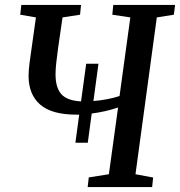

<svg xmlns="http://www.w3.org/2000/svg" viewBox="-20 -763 734 783"><path d="M442 -743H694L689 -703L619.5 -692L532.5 -52.5L604.5 -39L600.5 0H337.5L342 -39.5L424 -52.5L461.5 -324.5Q411 -307.5 354 -300L338 -181H287.5L303 -295.5H291Q190.5 -295.5 143.5 -336.8Q96.5 -378 96.5 -454Q96.5 -473.5 100.5 -506.5L126.5 -692L62.5 -703L67 -743H310.5L306.5 -703L235 -692L217 -567.5Q212 -529.5 209.2 -504.8Q206.5 -480 206.5 -459.5Q206.5 -406 230 -379.2Q253.5 -352.5 310.5 -349.5L331.5 -503H381.5L361 -351Q389 -353 418.5 -358.8Q448 -364.5 467.5 -371.5L511.5 -692L438 -703Z"/></svg>

Font: Merriweather Text
Style: Italic
Weight: 400
Italic angle: -7.8°
Designer: Eben Sorkin
Foundry: Eben Sorkin
Version: Version 2.100